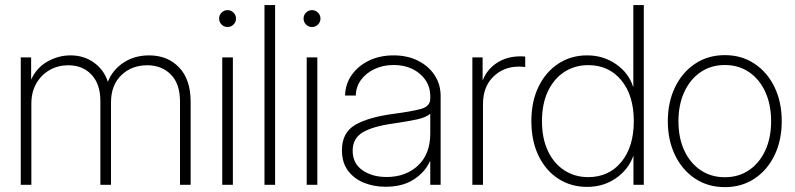

<svg xmlns="http://www.w3.org/2000/svg" viewBox="-20 -748 3217 777"><path d="M64 0V-515.6H106V-425.8Q128.4 -474.6 172.6 -499.3Q216.8 -523.9 265.1 -523.9Q319.8 -523.9 360.4 -494.6Q400.9 -465.3 416.5 -417Q435.5 -465.3 480 -494.6Q524.4 -523.9 583.5 -523.9Q658.2 -523.9 704.8 -475.1Q751.5 -426.3 751.5 -336.4V0H708.5V-336.4Q708.5 -409.2 671.4 -446.5Q634.3 -483.9 575.7 -483.9Q512.7 -483.9 470.9 -443.6Q429.2 -403.3 429.2 -333.5V0H386.2V-339.4Q386.2 -407.7 350.3 -445.8Q314.5 -483.9 256.3 -483.9Q214.8 -483.9 180.9 -464.6Q147 -445.3 127 -410.4Q106.9 -375.5 106.9 -328.6V0Z M879.4 0V-515.6H922.4V0ZM900.9 -638.7Q886.7 -638.7 876.7 -648.7Q866.7 -658.7 866.7 -672.9Q866.7 -687 876.7 -697Q886.7 -707 900.9 -707Q915 -707 925 -697Q935.1 -687 935.1 -672.9Q935.1 -658.7 925 -648.7Q915 -638.7 900.9 -638.7Z M1093.3 -727.5V0H1050.3V-727.5Z M1221.2 0V-515.6H1264.2V0ZM1242.7 -638.7Q1228.5 -638.7 1218.5 -648.7Q1208.5 -658.7 1208.5 -672.9Q1208.5 -687 1218.5 -697Q1228.5 -707 1242.7 -707Q1256.8 -707 1266.8 -697Q1276.9 -687 1276.9 -672.9Q1276.9 -658.7 1266.8 -648.7Q1256.8 -638.7 1242.7 -638.7Z M1540.5 7.8Q1493.2 7.8 1453.1 -8.3Q1413.1 -24.4 1388.4 -57.1Q1363.8 -89.8 1363.8 -140.1Q1363.8 -211.4 1417.5 -242.7Q1471.2 -273.9 1574.7 -287.6Q1645.5 -296.9 1683.3 -307.1Q1721.2 -317.4 1721.2 -348.6V-359.4Q1721.2 -413.1 1679.2 -449Q1637.2 -484.9 1572.8 -484.9Q1529.8 -484.9 1495.4 -468.5Q1460.9 -452.1 1440.7 -424.3Q1420.4 -396.5 1419.9 -361.3H1376.5Q1377.4 -407.7 1403.3 -444.6Q1429.2 -481.4 1473.1 -502.7Q1517.1 -523.9 1572.8 -523.9Q1627.9 -523.9 1670.9 -502.7Q1713.9 -481.4 1738.5 -444.3Q1763.2 -407.2 1763.2 -359.4V0H1721.2V-95.2H1719.7Q1700.2 -51.3 1654.5 -21.7Q1608.9 7.8 1540.5 7.8ZM1544.4 -31.7Q1622.1 -31.7 1671.6 -78.1Q1721.2 -124.5 1721.2 -207.5V-287.6Q1703.6 -272.5 1667 -264.6Q1630.4 -256.8 1573.7 -248.5Q1488.8 -236.8 1448 -212.4Q1407.2 -188 1407.2 -138.2Q1407.2 -86.4 1446.8 -59.1Q1486.3 -31.7 1544.4 -31.7Z M1891.6 0V-515.6H1933.1V-424.3H1934.1Q1951.7 -468.3 1991.9 -494.1Q2032.2 -520 2085.9 -520Q2092.3 -520 2096.4 -519.8Q2100.6 -519.5 2105.5 -519V-476.6Q2101.6 -477.1 2095.5 -477.8Q2089.4 -478.5 2080.6 -478.5Q2018.1 -478.5 1976.3 -437.5Q1934.6 -396.5 1934.6 -327.1V0Z M2356 8.3Q2290.5 8.3 2239.5 -24.7Q2188.5 -57.6 2159.4 -117.7Q2130.4 -177.7 2130.4 -257.8Q2130.4 -337.9 2159.7 -397.7Q2189 -457.5 2240 -490.7Q2291 -523.9 2356 -523.9Q2421.9 -523.9 2473.1 -488.3Q2524.4 -452.6 2542 -397H2543V-727.5H2585.4V0H2543.5V-117.2H2543Q2522.9 -61.5 2472.4 -26.6Q2421.9 8.3 2356 8.3ZM2360.4 -31.2Q2443.8 -31.2 2494.4 -92.5Q2544.9 -153.8 2544.9 -257.8Q2544.9 -361.8 2494.4 -423.1Q2443.8 -484.4 2360.4 -484.4Q2306.6 -484.4 2264.4 -457.3Q2222.2 -430.2 2197.8 -379.4Q2173.3 -328.6 2173.3 -257.8Q2173.3 -187 2197.8 -136.2Q2222.2 -85.4 2264.4 -58.3Q2306.6 -31.2 2360.4 -31.2Z M2913.6 9.3Q2845.2 9.3 2793.2 -25.1Q2741.2 -59.6 2711.9 -119.9Q2682.6 -180.2 2682.6 -257.3Q2682.6 -335 2711.9 -395.3Q2741.2 -455.6 2793.2 -490.2Q2845.2 -524.9 2913.6 -524.9Q2981.4 -524.9 3033.4 -490.2Q3085.4 -455.6 3114.5 -395.3Q3143.6 -335 3143.6 -257.3Q3143.6 -180.2 3114.5 -119.9Q3085.4 -59.6 3033.4 -25.1Q2981.4 9.3 2913.6 9.3ZM2913.6 -30.8Q2969.2 -30.8 3011.5 -59.6Q3053.7 -88.4 3077.1 -139.4Q3100.6 -190.4 3100.6 -257.3Q3100.6 -324.7 3077.1 -376Q3053.7 -427.2 3011.5 -456.1Q2969.2 -484.9 2913.6 -484.9Q2857.4 -484.9 2815.2 -456.1Q2772.9 -427.2 2749.3 -376Q2725.6 -324.7 2725.6 -257.3Q2725.6 -190.4 2749 -139.4Q2772.5 -88.4 2814.9 -59.6Q2857.4 -30.8 2913.6 -30.8Z"/></svg>

Font: Inter Display ExtraLight
Style: Regular
Weight: 200
Designer: Rasmus Andersson
Foundry: rsms
Version: Version 4.000;git-a52131595